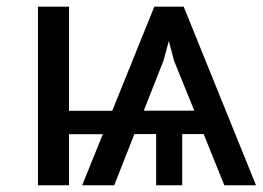

<svg xmlns="http://www.w3.org/2000/svg" viewBox="-20 -548 777 568"><path d="M184.1 0H92.3V-528.3H184.1V-220.2H312L436.5 -528.3H523.4L737.3 0H643.6L582.5 -151.4H519V0H441.9V-151.4H379.4V-150.9H377.4L317.9 0H223.1L284.2 -150.9H184.1ZM463.4 -367.7 405.3 -220.7H554.7L495.1 -367.7L479.5 -426.8Z"/></svg>

Font: Bert Sans Medium
Style: Regular
Weight: 500
Designer: Christian Robertson, Adam Twardoch, & Cristiano Sobral
Foundry: Google
Version: Version 12.135;January 10, 2020;FontCreator 12.0.0.2547 64-b